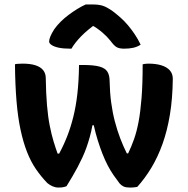

<svg xmlns="http://www.w3.org/2000/svg" viewBox="-20 -830 840 860"><path d="M334 -539H350Q399 -539 425 -532Q451 -525 461 -509Q471 -493 471 -466Q472 -416 478 -371Q484 -326 494.5 -286Q505 -246 518.5 -210.5Q532 -175 548 -143H554Q568 -172 580 -205.5Q592 -239 600.5 -283.5Q609 -328 614 -390.5Q619 -453 619 -542Q623 -543 626.5 -543.5Q630 -544 635 -544.5Q640 -545 645 -545Q678 -545 702.5 -537.5Q727 -530 740.5 -515Q754 -500 754 -477Q753 -388 741 -316Q729 -244 708 -185.5Q687 -127 658.5 -79.5Q630 -32 595 7Q591 8 586 8.5Q581 9 577 9.5Q573 10 568.5 10Q564 10 560 10Q544 10 534 5.5Q524 1 516 -8Q503 -25 489 -45Q475 -65 462.5 -89Q450 -113 439 -141Q428 -169 418 -201Q408 -233 400 -269H394Q389 -241 382 -216Q375 -191 367 -168.5Q359 -146 349 -124.5Q339 -103 328 -82Q317 -61 304.5 -40Q292 -19 278 4Q273 6 267.5 7.5Q262 9 256 9.5Q250 10 241 10Q228 10 215.5 4.5Q203 -1 192 -10Q164 -39 141 -72.5Q118 -106 101 -149.5Q84 -193 72 -249Q60 -305 54 -377Q48 -449 47 -542Q53 -544 58 -544Q63 -544 69 -544.5Q75 -545 81 -545Q116 -545 139 -537.5Q162 -530 173.5 -515.5Q185 -501 185 -480Q186 -411 190.5 -358.5Q195 -306 203 -266Q211 -226 220 -196.5Q229 -167 238 -142H245Q266 -181 281.5 -221Q297 -261 308.5 -307Q320 -353 326.5 -409.5Q333 -466 334 -539ZM364 -810Q371 -810 377.5 -810Q384 -810 396 -810Q421 -810 439.5 -804.5Q458 -799 486 -779Q503 -766 520.5 -750.5Q538 -735 553.5 -716.5Q569 -698 583.5 -676.5Q598 -655 610 -630Q595 -620 577 -616Q559 -612 536 -612Q515 -612 503 -618.5Q491 -625 475 -647Q460 -666 438.5 -684.5Q417 -703 376 -728L431 -713H365L419 -730Q371 -696 343 -667Q315 -638 300 -612H294Q263 -612 242.5 -616.5Q222 -621 211 -628.5Q200 -636 200 -644Q200 -653 205.5 -666.5Q211 -680 223 -699Q235 -716 251.5 -732.5Q268 -749 287.5 -763.5Q307 -778 326.5 -790Q346 -802 364 -810Z"/></svg>

Font: Recursive Casual
Style: Bold
Weight: 700
Version: Version 1.085